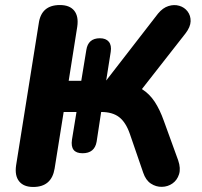

<svg xmlns="http://www.w3.org/2000/svg" viewBox="-20 -734 801 763"><path d="M112 9Q74 9 56 -13.5Q38 -36 44 -77L134 -641Q144 -714 218 -714Q257 -714 275 -691.5Q293 -669 287 -628L253 -413H303L323 -535Q330 -582 377 -582Q401 -582 412.5 -568Q424 -554 420 -528L402 -414L608 -680Q627 -703 649.5 -710Q672 -717 692.5 -711Q713 -705 725.5 -688.5Q738 -672 737.5 -649.5Q737 -627 717 -601L544 -380Q574 -361 594.5 -330Q615 -299 631 -254L688 -97Q699 -65 691.5 -41.5Q684 -18 665.5 -5Q647 8 623.5 8.5Q600 9 579.5 -4.5Q559 -18 549 -48L496 -202Q480 -248 453.5 -268.5Q427 -289 382 -289L364 -171Q356 -125 308 -125Q258 -125 266 -179L284 -289H233L197 -64Q185 9 112 9Z"/></svg>

Font: Nunito ExtraBold
Style: Italic
Weight: 800
Italic angle: -9°
Designer: Vernon Adams
Foundry: Vernon Adams
Version: Version 3.601; ttfautohint (v1.8.2.53-6de2)